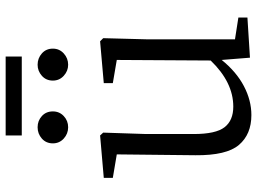

<svg xmlns="http://www.w3.org/2000/svg" viewBox="-135 -760 909 679"><g transform="rotate(-90 319.5 -420.5)"><path d="M374 -688Q374 -712 391 -727Q408 -742 430 -742Q453 -742 470 -727Q487 -712 487 -688Q487 -665 470 -649.5Q453 -634 430 -634Q408 -634 391 -649.5Q374 -665 374 -688ZM459 -855V-798H180V-855ZM209 -634Q186 -634 169 -649.5Q152 -665 152 -688Q152 -712 169 -727Q186 -742 209 -742Q232 -742 248.5 -727Q265 -712 265 -688Q265 -665 248.5 -649.5Q232 -634 209 -634ZM520 -44 597 -32V0L455 9L447 -91Q405 -39 354.5 -12.5Q304 14 252 14Q184 14 146.5 -30Q109 -74 110 -184L113 -462L30 -476V-508L180 -521L190 -510L185 -358V-190Q185 -112 209 -81Q233 -50 282 -50Q368 -50 445 -130L447 -462L365 -476V-508L513 -521L524 -510L520 -358Z"/></g></svg>

Font: Shippori Mincho TTF
Style: Regular
Weight: 400
Version: Version 2.100